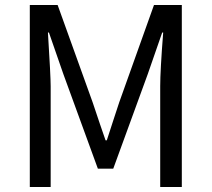

<svg xmlns="http://www.w3.org/2000/svg" viewBox="-20 -753 852 773"><path d="M100 -733H212L353 -341Q387 -239 405 -188H410Q419 -214 435 -265L460 -341L600 -733H712V0H625V-406Q625 -468 637 -622H633L575 -455L436 -74H374L235 -455L177 -622H173Q184 -446 184 -406V0H100Z"/></svg>

Font: Source Han Sans K Regular
Style: Regular
Weight: 400
Designer: Ryoko NISHIZUKA  (kana & ideographs); Paul D. Hunt (Latin, Greek & Cyrillic); Wenlong ZHANG  (bopomofo); Sandoll Communi
Foundry: Adobe Systems Incorporated
Version: Version 1.00 July 18, 2014, initial release